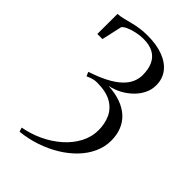

<svg xmlns="http://www.w3.org/2000/svg" viewBox="-223 -598 891 891"><g transform="rotate(45 222.0 -153.0)"><path d="M89 215 82.5 194.5Q133 185.5 179.8 163.5Q226.5 141.5 263.5 109Q300.5 76.5 322 36Q343.5 -4.5 343.5 -49.5Q343.5 -91.5 327.8 -126Q312 -160.5 276.5 -180.8Q241 -201 181 -201Q175 -201 167 -199.8Q159 -198.5 149 -195.2Q139 -192 127 -186.5L118 -207Q169.5 -224 205.8 -243Q242 -262 264.5 -283Q287 -304 297.2 -327Q307.5 -350 307.5 -375.5Q307.5 -413 295.2 -440.2Q283 -467.5 257.2 -482Q231.5 -496.5 191.5 -496.5Q169.5 -496.5 145.8 -491.5Q122 -486.5 104 -478.5Q86 -470.5 79.5 -461.5L57 -361H23.5L24 -493Q41.5 -494 59.5 -498.5Q77.5 -503 97.8 -508.2Q118 -513.5 141.5 -517.2Q165 -521 194 -521Q253.5 -521 296.5 -504.5Q339.5 -488 362.5 -457.8Q385.5 -427.5 385.5 -386Q385.5 -357 372.8 -331Q360 -305 338.2 -284Q316.5 -263 288.8 -248.2Q261 -233.5 230.5 -227.5Q276.5 -225 311.8 -212.2Q347 -199.5 371 -177.5Q395 -155.5 407.2 -125Q419.5 -94.5 419.5 -56.5Q419.5 -15.5 402.2 22.5Q385 60.5 354 93Q323 125.5 281.2 151Q239.5 176.5 190.8 193Q142 209.5 89 215Z"/></g></svg>

Font: Merriweather 144pt Light
Style: Regular
Weight: 300
Version: Version 2.100